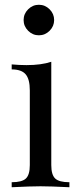

<svg xmlns="http://www.w3.org/2000/svg" viewBox="-20 -785 333 805"><path d="M188 -746Q207 -727 207 -701Q207 -675 188 -656Q169 -637 143 -637Q117 -637 98 -656Q79 -675 79 -701Q79 -727 98 -746Q117 -765 143 -765Q169 -765 188 -746ZM271 -21V0Q190 -4 150 -4Q110 -4 29 0V-21Q72 -21 88.5 -36.5Q105 -52 105 -93V-406Q105 -453 87.5 -473.5Q70 -494 29 -494V-515Q61 -512 91 -512Q153 -512 195 -526V-93Q195 -52 211.5 -36.5Q228 -21 271 -21Z"/></svg>

Font: Playfair Display
Style: Regular
Weight: 400
Designer: Claus Eggers S?rensen
Foundry: Claus Eggers S?rensen
Version: Version 1.003